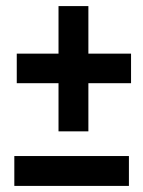

<svg xmlns="http://www.w3.org/2000/svg" viewBox="-20 -679 470 630"><path d="M27 -69V-167H403V-69ZM172 -248V-406H35V-503H172V-659H270V-503H410V-406H270V-248Z"/></svg>

Font: Stick No Bills SemiBold
Style: Regular
Weight: 600
Designer: Kosala Senevirathne, Siva Puranthara, Lasantha Premarathna, Tharique Azeez
Foundry: mooniak
Version: Version 2.000